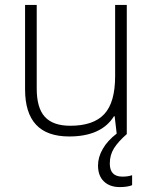

<svg xmlns="http://www.w3.org/2000/svg" viewBox="-20 -551 630 789"><path d="M130.9 -530.8V-187Q130.9 -106.9 164.6 -70.6Q198.2 -34.2 269 -34.2Q363.8 -34.2 408.4 -82Q453.1 -129.9 453.1 -237.8V-530.8H501V0Q465.8 30.8 448.5 58.3Q431.2 85.9 431.2 121.1Q431.2 174.8 482.9 174.8Q506.8 174.8 522.9 168.9V210Q503.4 217.8 472.2 217.8Q431.2 217.8 407 194.6Q382.8 171.4 382.8 128.9Q382.8 94.7 402.3 61Q421.4 27.3 459.5 -2L451.2 -73.2H448.2Q396.5 9.8 264.2 9.8Q173.3 9.8 128.2 -38.6Q83 -86.9 83 -184.1V-530.8Z"/></svg>

Font: JBL Sans
Style: Light
Weight: 300
Version: Version 1.10